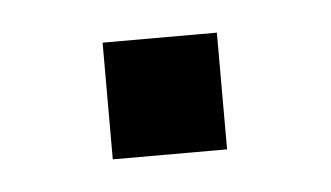

<svg xmlns="http://www.w3.org/2000/svg" viewBox="-25 -128 274 159"><g transform="rotate(-5 111.5 -48.5)"><path d="M64 -97V0H159V-97Z"/></g></svg>

Font: Saira UNSAM
Style: Regular
Weight: 400
Designer: Hector Gatti with collaboration of the Omnibus-Type team
Foundry: Omnibus-Type
Version: Version 0.072;PS 000.072;hotconv 1.0.88;makeotf.lib2.5.64775